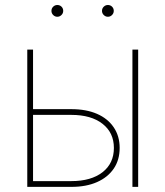

<svg xmlns="http://www.w3.org/2000/svg" viewBox="-20 -729 645 749"><path d="M99.1 -303.2H258.3Q316.4 -303.2 358.4 -284.9Q400.4 -266.6 423.6 -232.4Q446.8 -198.2 446.8 -151.9Q446.8 -105 423.6 -71Q400.4 -37.1 358.4 -18.6Q316.4 0 258.3 0H86.4V-535.6H108.9V-22.5H258.3Q335.4 -22.5 379.9 -57.1Q424.3 -91.8 424.3 -151.9Q424.3 -211.4 379.9 -246.1Q335.4 -280.8 258.3 -280.8H99.1ZM496.6 0V-535.6H519V0ZM400.9 -663.6Q391.6 -663.6 384.8 -670.4Q377.9 -677.2 377.9 -686.5Q377.9 -696.3 384.8 -702.9Q391.6 -709.5 400.9 -709.5Q410.6 -709.5 417.2 -702.9Q423.8 -696.3 423.8 -686.5Q423.8 -677.2 417 -670.4Q410.2 -663.6 400.9 -663.6ZM203.6 -663.6Q194.3 -663.6 187.5 -670.4Q180.7 -677.2 180.7 -686.5Q180.7 -696.3 187.5 -702.9Q194.3 -709.5 203.6 -709.5Q213.4 -709.5 220 -702.9Q226.6 -696.3 226.6 -686.5Q226.6 -677.2 219.7 -670.4Q212.9 -663.6 203.6 -663.6Z"/></svg>

Font: Inter 20pt Thin
Style: Regular
Weight: 250
Version: Version 4.001;git-66647c0bb